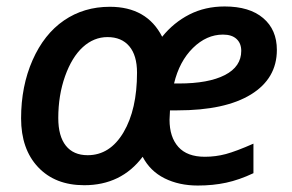

<svg xmlns="http://www.w3.org/2000/svg" viewBox="-20 -570 913 600"><path d="M598.1 9.8Q539.6 9.8 494.4 -12.7Q449.2 -35.2 425.8 -80.1Q358.9 8.8 243.2 8.8Q152.3 8.8 99.1 -47.6Q45.9 -104 45.9 -200.2Q45.9 -300.8 81.8 -382.1Q117.7 -463.4 179.9 -506.1Q242.2 -548.8 323.2 -548.8Q439 -548.8 486.8 -455.1Q522.5 -499.5 571.8 -524.7Q621.1 -549.8 682.1 -549.8Q759.8 -549.8 802.5 -513.4Q845.2 -477.1 845.2 -414.1Q845.2 -324.7 764.4 -274.9Q683.6 -225.1 534.2 -225.1H511.2L509.8 -195.8Q509.8 -141.6 537.4 -110.8Q564.9 -80.1 620.1 -80.1Q653.8 -80.1 685.8 -88.6Q717.8 -97.2 772 -121.1V-28.8Q727.5 -7.8 686.5 1Q645.5 9.8 598.1 9.8ZM315.9 -454.1Q273.4 -454.1 239 -422.9Q204.6 -391.6 183.3 -331.8Q162.1 -272 162.1 -201.2Q162.1 -144.5 185.8 -114.7Q209.5 -85 253.9 -85Q323.7 -85 366 -156.5Q408.2 -228 408.2 -342.8Q408.2 -397 384 -425.5Q359.9 -454.1 315.9 -454.1ZM676.8 -461.9Q625.5 -461.9 583 -420.2Q540.5 -378.4 523.9 -309.1H539.1Q631.3 -309.1 682.6 -335.4Q733.9 -361.8 733.9 -411.1Q733.9 -434.6 719.2 -448.2Q704.6 -461.9 676.8 -461.9Z"/></svg>

Font: Open Sans Semibold
Style: Italic
Weight: 600
Italic angle: -12°
Foundry: Ascender Corporation
Version: Version 1.10